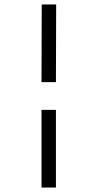

<svg xmlns="http://www.w3.org/2000/svg" viewBox="-20 -720 440 865"><path d="M167 -350 168 -700H233L232 -350ZM232 -225V125H167V-225Z"/></svg>

Font: Epunda Slab Light
Style: Regular
Weight: 300
Designer: Simon Atzbach
Foundry: typofactur
Version: Version 1.102